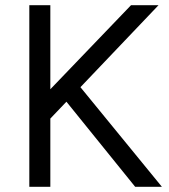

<svg xmlns="http://www.w3.org/2000/svg" viewBox="-20 -720 650 740"><path d="M93 -700H174V-376L485 -700H591L290 -384L604 0H501L236 -328L174 -263V0H93Z"/></svg>

Font: Oak Sans
Style: Regular
Weight: 400
Designer: Erik Kennedy, Walven
Foundry: Erik Kennedy, Walven
Version: Version 1.000